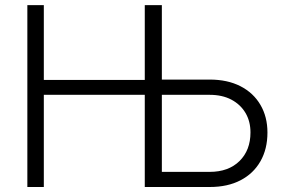

<svg xmlns="http://www.w3.org/2000/svg" viewBox="-20 -748 1138 768"><path d="M89.4 0V-727.5H155.3V-428.2H591.3V-368.7H155.3V0ZM608.4 -429.7H818.8Q890.1 -429.7 941.9 -403.1Q993.7 -376.5 1021.7 -328.6Q1049.8 -280.8 1049.8 -217.8Q1049.8 -151.9 1021.7 -102.8Q993.7 -53.7 942.1 -26.9Q890.6 0 818.8 0H559.1V-727.5H627.4V-60.5H818.4Q894 -60.5 938 -103.8Q981.9 -147 981.9 -218.3Q981.9 -262.7 961.9 -296.4Q941.9 -330.1 905.5 -349.4Q869.1 -368.7 818.4 -368.7H608.4Z"/></svg>

Font: Inter 20pt Light
Style: Regular
Weight: 300
Version: Version 4.001;git-66647c0bb